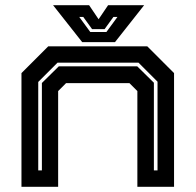

<svg xmlns="http://www.w3.org/2000/svg" viewBox="-20 -718 752 738"><path d="M62.5 0V-437L165.5 -540H546L649 -437V0H508V-368L477.5 -398.5H234L203.5 -368V0ZM127 -63H141V-399L206 -463H507.5L571.5 -400V-63H585.5V-404L512.5 -477H201L127 -403ZM296 -556 184 -698H322.5L359 -644L395.5 -698H534L422 -556ZM327 -595H389L431.5 -653H416L382 -606H334L300 -653H284.5Z"/></svg>

Font: Tourney Expanded Regular
Style: Bold
Weight: 700
Width: 7
Designer: Tyler Finck
Foundry: Etcetera Type Co
Version: Version 1.010; ttfautohint (v1.8.3)